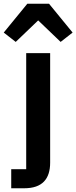

<svg xmlns="http://www.w3.org/2000/svg" viewBox="-66 -806 408 1026"><path d="M80 -786 -46 -632 18 -582 138 -697 258 -582 322 -632 196 -786ZM-6 200H64C160 200 202 150 202 63V-522H74V98H-6Z"/></svg>

Font: Braiins Sans SemiBold
Style: Regular
Weight: 600
Designer: Mike Abbink, Paul van der Laan, Pieter van Rosmalen, Jiri Chlebus, Lubos Buracinsky
Foundry: Bold Monday, Sudetype
Version: Version 1.000;hotconv 1.0.109;makeotfexe 2.5.65596